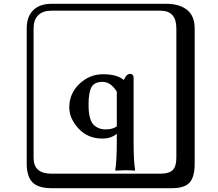

<svg xmlns="http://www.w3.org/2000/svg" viewBox="-20 -774 1140 1006"><path d="M592 -294Q560 -345 517 -345Q474 -345 459 -317Q444 -289 444 -226Q444 -149 468.5 -122.5Q493 -96 534 -96Q571 -96 592 -112ZM592 -32V-73Q562 -48 516 -48Q440 -48 391.5 -100.5Q343 -153 343 -211Q343 -284 396 -334.5Q449 -385 520 -385Q594 -385 628 -355L639 -373Q647 -387 664 -387Q670 -387 675 -381.5Q680 -376 680 -369V-32Q680 69 688 118L686 120Q662 118 636 118L585 120L584 118Q592 65 592 -32ZM249 -718Q204 -718 180 -694Q156 -670 156 -625V53Q156 136 249 136H821Q866 136 885 117Q904 98 904 53V-625Q904 -718 821 -718ZM1000 84Q1000 153 973.5 182.5Q947 212 881 212H249Q181 212 150.5 181.5Q120 151 120 84V-625Q120 -687 154 -720.5Q188 -754 249 -754H851Q921 -754 960.5 -722Q1000 -690 1000 -625Z"/></svg>

Font: Libertinus Keyboard
Style: Regular
Weight: 700
Designer: Philipp H. Poll
Foundry: Khaled Hosny
Version: Version 6.7